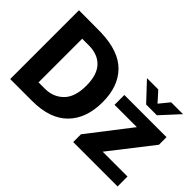

<svg xmlns="http://www.w3.org/2000/svg" viewBox="-108 -1104 1465 1465"><g transform="rotate(45 624.5 -371.5)"><path d="M173 -742Q278 -742 310 -741Q506 -735 600 -639Q694 -543 694 -374Q694 -199 596.5 -99.5Q499 0 306 0H70V-742ZM241 -135H310Q399 -135 458 -193.5Q517 -252 517 -375Q517 -492 463 -549Q409 -606 312 -606H241ZM750 -84 1013 -424H772V-530H1227V-448L961 -107H1229V0H750ZM1192 -743 1057 -596H941L803 -743H925L998 -662L1064 -743Z"/></g></svg>

Font: Morrison
Style: Bold
Weight: 700
Designer: Pablo Impallari, Rodrigo Fuenzalida (Modified by Dan O. Williams)
Version: Version 0.03;June 6, 2019;FontCreator 11.5.0.2425 64-bit; tt